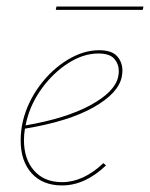

<svg xmlns="http://www.w3.org/2000/svg" viewBox="-20 -562 457 585"><path d="M353 -346Q353 -340 351 -328Q341 -278 265 -235Q189 -192 56 -170Q53 -152 53 -135Q53 -77 84 -42Q115 -7 169 -7Q234 -7 295 -65L303 -58Q239 3 169 3Q110 3 76.5 -34Q43 -71 43 -134Q43 -165 50 -194Q64 -251 100.5 -300.5Q137 -350 185.5 -379.5Q234 -409 282 -409Q320 -409 336.5 -391Q353 -373 353 -346ZM342 -345Q342 -367 328 -383Q314 -399 280 -399Q234 -399 188.5 -370Q143 -341 108.5 -294Q74 -247 61 -194L58 -180Q181 -201 255.5 -241.5Q330 -282 340 -328Q342 -338 342 -345ZM152 -542H417L415 -532H150Z"/></svg>

Font: Ysabeau Hairline
Style: Italic
Weight: 100
Italic angle: -12°
Designer: Christian Thalmann (Catharsis Fonts)
Version: Version 0.003